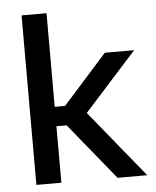

<svg xmlns="http://www.w3.org/2000/svg" viewBox="-50 -704 605 747"><g transform="rotate(-5 253.0 -331.0)"><path d="M379 0 199.5 -220.5H151V-296.5H200L372 -489H486.5L272.5 -251.5V-273L495 0ZM62 0V-662H159.5V0Z"/></g></svg>

Font: Anek Odia Medium Medium
Style: Regular
Weight: 500
Version: Version 1.003